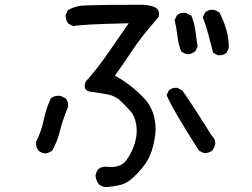

<svg xmlns="http://www.w3.org/2000/svg" viewBox="-20 -721 1040 792"><path d="M415 50.8Q399.4 48.8 387.7 39.1Q376 23.4 374 3.9Q376 -11.7 385.7 -23.4Q399.4 -35.2 420.9 -33.2Q477.5 -26.4 502 -61Q526.4 -95.7 537.1 -134.3Q547.9 -172.9 542 -207Q536.1 -241.2 519.5 -260.7Q502.9 -280.3 478.5 -303.7Q454.1 -327.1 417 -333Q379.9 -338.9 350.6 -343.3Q321.3 -347.7 333 -383.8Q383.8 -440.4 425.8 -502Q467.8 -563.5 510.7 -625Q319.3 -621.1 282.2 -613.3L262.7 -623Q249 -638.7 251 -660.2L260.7 -679.7Q282.2 -691.4 306.6 -696.3Q331.1 -701.2 545.9 -701.2Q588.9 -703.1 615.7 -692.4Q642.6 -681.6 633.8 -650.4Q559.6 -565.4 525.4 -512.7Q491.2 -460 454.1 -409.2Q485.4 -391.6 512.7 -371.1Q540 -350.6 570.3 -320.3Q600.6 -290 613.3 -248Q626 -206.1 620.1 -163.1Q614.3 -120.1 600.6 -84.5Q586.9 -48.8 548.8 -7.8Q510.7 33.2 479.5 41Q448.2 48.8 415 50.8ZM166 -87.9Q150.4 -89.8 138.7 -99.6Q127 -114.3 128.9 -135.7Q150.4 -178.7 160.2 -225.6Q169.9 -272.5 189.5 -315.4Q207 -329.1 230.5 -325.2L251 -315.4Q262.7 -301.8 260.7 -280.3Q236.3 -219.7 226.6 -178.7Q216.8 -137.7 195.3 -99.6Q181.6 -89.8 166 -87.9ZM820.3 -89.8 800.8 -99.6Q692.4 -268.6 667 -329.1L676.8 -348.6Q690.4 -360.4 711.9 -358.4L731.4 -348.6Q765.6 -301.8 853.5 -161.1Q871.1 -145.5 867.2 -122.1L857.4 -101.6Q841.8 -87.9 820.3 -89.8ZM878.9 -493.2 859.4 -502.9Q849.6 -540 839.8 -577.6Q830.1 -615.2 816.4 -650.4L826.2 -669.9Q841.8 -683.6 865.2 -679.7L884.8 -669.9Q902.3 -636.7 913.1 -600.1Q923.8 -563.5 923.8 -522.5L914.1 -502.9Q900.4 -491.2 878.9 -493.2ZM755.9 -497.1Q740.2 -499 727.5 -508.8Q715.8 -538.1 711.9 -572.3Q708 -606.4 700.2 -638.7L710 -658.2Q723.6 -669.9 746.1 -668L769.5 -656.2Q781.2 -627 786.1 -594.2Q791 -561.5 794.9 -528.3L785.2 -508.8Q771.5 -499 755.9 -497.1Z"/></svg>

Font: NaikaiFont
Style: Regular
Weight: 400
Version: Version 1.67